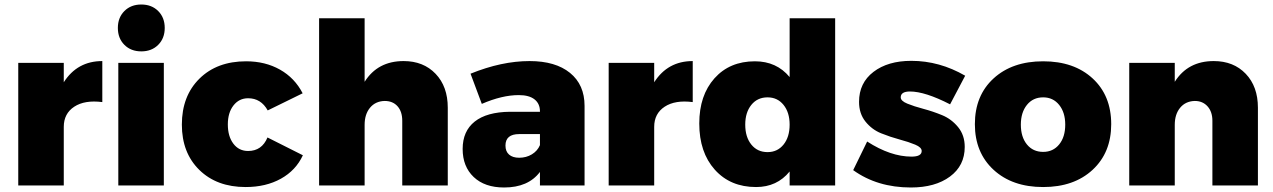

<svg xmlns="http://www.w3.org/2000/svg" viewBox="-20 -823 5648 852"><path d="M263 -544V-458Q323 -552 434 -552V-370Q356 -380 309.5 -349.5Q263 -319 263 -260V0H61V-544Z M532 -774Q561 -803 607 -803Q653 -803 682 -774Q711 -745 711 -699Q711 -653 682 -624Q653 -595 607 -595Q561 -595 532 -624Q503 -653 503 -699Q503 -745 532 -774ZM707 0H505V-544H707Z M1072 -551Q1157 -551 1222.5 -514Q1288 -477 1323 -409L1168 -333Q1138 -387 1081 -387Q1041 -387 1016 -355Q991 -323 991 -271Q991 -218 1015.5 -185.5Q1040 -153 1081 -153Q1142 -153 1167 -213L1324 -134Q1293 -67 1226.5 -30Q1160 7 1070 7Q942 7 864.5 -69Q787 -145 787 -270Q787 -397 865 -474Q943 -551 1072 -551Z M1771 -552Q1859 -552 1913 -495.5Q1967 -439 1967 -345V0H1765V-287Q1765 -328 1744 -351.5Q1723 -375 1687 -375Q1646 -374 1622 -345Q1598 -316 1598 -269V0H1396V-742H1598V-460Q1656 -552 1771 -552Z M2330 -552Q2445 -552 2509.5 -499.5Q2574 -447 2574 -353V0H2376V-60Q2324 9 2217 9Q2131 9 2082 -37.5Q2033 -84 2033 -162Q2033 -241 2086.5 -283.5Q2140 -326 2243 -327H2376V-329Q2376 -363 2352 -382Q2328 -401 2282 -401Q2208 -401 2118 -362L2068 -496Q2206 -552 2330 -552ZM2284 -123Q2315 -123 2340 -138Q2365 -153 2376 -179V-228H2284Q2223 -228 2223 -177Q2223 -151 2239 -137Q2255 -123 2284 -123Z M2883 -544V-458Q2943 -552 3054 -552V-370Q2976 -380 2929.5 -349.5Q2883 -319 2883 -260V0H2681V-544Z M3686 -742V0H3484V-62Q3428 7 3335 7Q3221 7 3152 -70Q3083 -147 3083 -275Q3083 -400 3150.5 -475.5Q3218 -551 3330 -551Q3426 -551 3484 -481V-742ZM3386 -148Q3430 -148 3457 -181.5Q3484 -215 3484 -270Q3484 -324 3457 -357.5Q3430 -391 3386 -391Q3341 -391 3314 -357.5Q3287 -324 3287 -270Q3287 -215 3314 -181.5Q3341 -148 3386 -148Z M4024 -553Q4149 -553 4263 -487L4196 -360Q4085 -417 4018 -417Q3977 -417 3977 -391Q3977 -375 4006.5 -363Q4036 -351 4077.5 -340Q4119 -329 4160.5 -312Q4202 -295 4231.5 -259Q4261 -223 4261 -171Q4261 -88 4195.5 -39.5Q4130 9 4022 9Q3873 9 3766 -68L3828 -195Q3932 -128 4025 -128Q4070 -128 4070 -153Q4070 -169 4041.5 -181Q4013 -193 3972 -204Q3931 -215 3890 -231.5Q3849 -248 3820.5 -283.5Q3792 -319 3792 -371Q3792 -455 3856 -504Q3920 -553 4024 -553Z M4911 -272Q4911 -146 4828.5 -69.5Q4746 7 4609 7Q4472 7 4389 -69.5Q4306 -146 4306 -272Q4306 -399 4389 -475Q4472 -551 4609 -551Q4746 -551 4828.5 -475Q4911 -399 4911 -272ZM4609 -391Q4564 -391 4537 -357.5Q4510 -324 4510 -270Q4510 -215 4537 -182Q4564 -149 4609 -149Q4653 -149 4680 -182Q4707 -215 4707 -270Q4707 -324 4680 -357.5Q4653 -391 4609 -391Z M5366 -552Q5454 -552 5508 -495.5Q5562 -439 5562 -345V0H5360V-287Q5360 -327 5338.5 -351Q5317 -375 5282 -375Q5241 -374 5217 -345Q5193 -316 5193 -269V0H4991V-544H5193V-460Q5251 -552 5366 -552Z"/></svg>

Font: Montserrat Extra Bold
Style: Regular
Weight: 800
Designer: Julieta Ulanovsky
Foundry: Julieta Ulanovsky
Version: Version 3.001;PS 003.001;hotconv 1.0.70;makeotf.lib2.5.58329